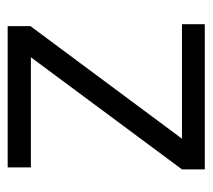

<svg xmlns="http://www.w3.org/2000/svg" viewBox="-46 -494 541 488"><g transform="rotate(-90 224.0 -250.5)"><path d="M37 0V-58L322 -442H42V-501H401V-443L115 -58H406V0Z"/></g></svg>

Font: DM Sans 18pt Light
Style: Regular
Weight: 300
Designer: Colophon Foundry, Jonny Pinhorn
Foundry: Colophon Foundry
Version: Version 4.004;gftools[0.9.30]